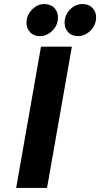

<svg xmlns="http://www.w3.org/2000/svg" viewBox="-20 -931 496 951"><path d="M60 0 183 -700H336L213 0ZM367 -752Q335.5 -752 317.8 -771.2Q300 -790.5 300 -818Q300 -856.5 326.8 -883.8Q353.5 -911 388 -911Q419.5 -911 437.8 -892Q456 -873 456 -845Q456 -819 443 -798Q430 -777 409.5 -764.5Q389 -752 367 -752ZM178 -752Q147.5 -752 129.2 -771.2Q111 -790.5 111 -818Q111 -844 124 -865Q137 -886 157 -898.5Q177 -911 198 -911Q230.5 -911 248.8 -892Q267 -873 267 -845Q267 -806 239.5 -779Q212 -752 178 -752Z"/></svg>

Font: Overpass Black
Style: Italic
Weight: 900
Italic angle: -10°
Designer: Delve Withrington, Dave Bailey, Thomas Jockin
Foundry: Delve Fonts LLC
Version: Version 4.000